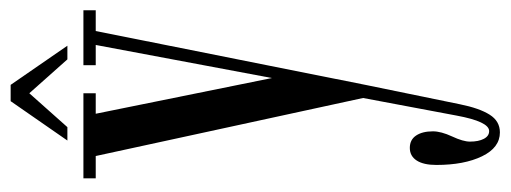

<svg xmlns="http://www.w3.org/2000/svg" viewBox="-316 -382 950 357"><g transform="rotate(-90 158.5 -204.0)"><path d="M75.2 -553.2 148.4 -658.7H178.7L251.5 -553.2H226.1L163.1 -624L100.1 -553.2ZM90.3 251Q62 251 45.9 217.8Q29.8 184.6 29.8 132.8Q29.8 108.9 38.1 96.2Q46.4 83.5 61.5 83.5Q76.7 83.5 84.5 95.2Q92.3 106.9 92.3 126.5Q92.3 141.6 82.8 162.1Q73.2 182.6 73.2 195.3Q73.2 211.4 78.4 221.2Q83.5 231 92.8 231Q110.4 231 121.6 170.4L154.3 -3.4L46.4 -500.5H4.9V-523.4H163.1V-500.5H125L191.4 -172.9L252.9 -500.5H215.3V-523.4H317.4V-500.5H278.8L178.2 3.4L142.6 176.8Q135.3 212.9 123.3 231.9Q111.3 251 90.3 251Z"/></g></svg>

Font: Imbue
Style: Regular
Weight: 400
Designer: Tyler Finck
Foundry: Etcetera Type Company
Version: Version 0.910